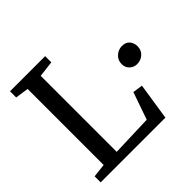

<svg xmlns="http://www.w3.org/2000/svg" viewBox="-182 -927 1110 1110"><g transform="rotate(-45 373.5 -371.5)"><path d="M122.7 -58.9V-680.7L41.2 -692.5V-743H328.5V-692.5L229.9 -680.7V-59.3L483.8 -67.9L542.5 -235.7L603.5 -226.6L568.7 0H39.5V-49.5ZM672.1 -334Q646.7 -334 627.6 -351.5Q608.6 -369 608.6 -397.6Q608.6 -429.6 631.5 -450.2Q654.4 -470.8 683.6 -470.8Q715.9 -470.8 731.5 -451.2Q747.1 -431.7 747.1 -406.7Q747.1 -373.8 725 -353.9Q702.8 -334 672.1 -334Z"/></g></svg>

Font: Merriweather 7pt Light
Style: Regular
Weight: 300
Designer: Eben Sorkin
Foundry: Eben Sorkin
Version: Version 2.200;gftools[0.9.31]